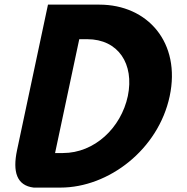

<svg xmlns="http://www.w3.org/2000/svg" viewBox="-20 -838 829 850"><path d="M129.2 -7.5H247.6C461.4 -7.5 681.1 -176.3 731.2 -412C781.6 -648.7 634.5 -817.5 419.7 -817.5H192.4L55.4 -173C35.2 -77.2 54.1 -16.5 129.2 -7.5ZM366 -664.5C504 -664.5 575.1 -554.6 546 -413.1C515.9 -271.4 397.9 -160.5 258.9 -160.5H223.8L330.9 -664.5Z"/></svg>

Font: Hussar Nova
Style: RgIta
Weight: 700
Foundry: Cannot Into Space Fonts
Version: Version 0.99